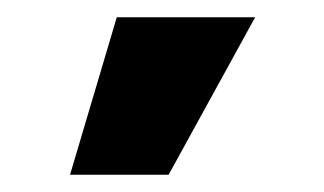

<svg xmlns="http://www.w3.org/2000/svg" viewBox="-20 -742 375 222"><path d="M175 -540H61L115 -722H275Z"/></svg>

Font: FFF_AZADLIQ Black
Style: Regular
Weight: 900
Designer: bBox Type GmbH
Foundry: bBox Type GmbH
Version: Version 1.001